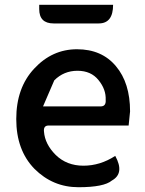

<svg xmlns="http://www.w3.org/2000/svg" viewBox="-20 -770 605 803"><path d="M462 -118Q502 -45 448 -15Q415 13 308 13Q201 13 124 -64Q48 -142 48 -272Q48 -403 123 -483Q198 -564 302 -564Q406 -564 465 -493Q524 -423 524 -304L518 -245H183Q161 -245 164 -219Q168 -167 213 -122Q259 -77 329 -77Q399 -77 462 -118ZM160 -325H401Q424 -325 422 -352Q424 -396 392 -435Q361 -474 304 -474Q247 -474 207 -434ZM204 -672Q144 -672 144 -732V-750H453Q453 -672 393 -672Z"/></svg>

Font: Swei Half Moon CJK TC
Style: Medium
Weight: 500
Version: Version 2.125